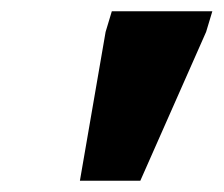

<svg xmlns="http://www.w3.org/2000/svg" viewBox="-20 -718 396 340"><path d="M121.5 -398 167 -661.5 178 -698H356L345 -661.5L228.5 -398Z"/></svg>

Font: Newsreader 9pt ExtraBold
Style: Italic
Weight: 800
Italic angle: -17°
Designer: Hugues Gentile
Foundry: Production Type
Version: Version 1.003